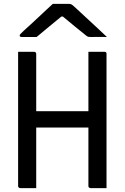

<svg xmlns="http://www.w3.org/2000/svg" viewBox="-20 -966 640 986"><path d="M73 -700H155Q160 -700 163 -697Q166 -694 166 -689V-395H434V-700H516Q519 -700 521 -699.5Q523 -699 524.5 -697.5Q526 -696 526.5 -694Q527 -692 527 -689V0H445Q442 0 439.5 -1.5Q437 -3 435.5 -5Q434 -7 434 -11V-311H166V0H84Q81 0 78.5 -1.5Q76 -3 74.5 -5Q73 -7 73 -11ZM251 -946H335Q343 -946 348.5 -942.5Q354 -939 369 -925Q377 -918 395 -901Q413 -884 436.5 -862.5Q460 -841 484 -818.5Q508 -796 529 -776Q510 -777 488 -776.5Q466 -776 448 -776Q437 -776 432 -777.5Q427 -779 419 -786Q403 -799 367 -828Q339 -851 303 -881H295Q260 -852 233 -830Q196 -800 168 -776H92Q88 -776 85.5 -777Q83 -778 82 -779.5Q81 -781 81 -783Q81 -787 85 -791.5Q89 -796 104 -810Q117 -822 136.5 -839.5Q156 -857 177.5 -877.5Q199 -898 218.5 -916Q238 -934 251 -946Z"/></svg>

Font: Code D OnePiece
Style: Regular
Weight: 400
Version: Version 1.085; ttfautohint (v1.8.4.7-5d5b);Nerd Fonts 3.0.2